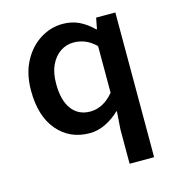

<svg xmlns="http://www.w3.org/2000/svg" viewBox="-104 -593 809 878"><g transform="rotate(-15 300.0 -154.5)"><path d="M402 194V32L408 -53H405Q378 -26 340.5 -7Q303 12 263 12Q169 12 111 -56Q53 -124 53 -245Q53 -325 84 -383Q115 -441 165 -472Q215 -503 270 -503Q313 -503 347 -487Q381 -471 414 -439H417L427 -491H518V194ZM291 -83Q321 -83 349 -97.5Q377 -112 402 -142V-363Q376 -388 350 -398Q324 -408 297 -408Q263 -408 234.5 -389Q206 -370 189 -334Q172 -298 172 -246Q172 -167 203.5 -125Q235 -83 291 -83Z"/></g></svg>

Font: Source Code Pro ExtraLight SemiBold
Style: Regular
Weight: 600
Monospace: yes
Version: Version 1.018;hotconv 1.0.116;makeotfexe 2.5.65601